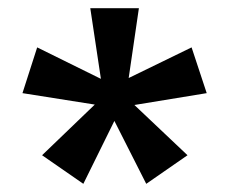

<svg xmlns="http://www.w3.org/2000/svg" viewBox="-20 -700 562 470"><path d="M309 -443 439 -320 338 -250 260 -404 184 -250 83 -320 212 -444 35 -472 71 -584 227 -507 201 -680H320L295 -509L449 -584L486 -472Z"/></svg>

Font: MartelSansBold
Style: Bold
Weight: 700
Designer: Dan Reynolds and Mathieu Réguer
Foundry: Dan Reynolds and Mathieu Réguer
Version: Version 1.002; ttfautohint (v1.1) -l 5 -r 5 -G 72 -x 0 -D la